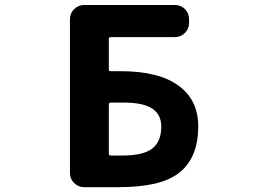

<svg xmlns="http://www.w3.org/2000/svg" viewBox="-20 -776 1040 776"><path d="M320.3 -19.5Q296.9 -19.5 279.8 -36.1Q262.7 -52.7 262.7 -77.1V-698.2Q262.7 -722.7 279.8 -739.3Q296.9 -755.9 320.3 -755.9H686.5Q710.9 -755.9 727.5 -739.3Q744.1 -722.7 744.1 -698.2V-683.6Q744.1 -660.2 727.5 -643.1Q710.9 -626 686.5 -626H427.7Q419.9 -626 419.9 -619.1V-495.1Q419.9 -488.3 427.7 -488.3H467.8Q621.1 -488.3 700.2 -430.7Q781.2 -373 781.2 -265.6Q781.2 -201.2 761.7 -154.3Q742.2 -107.4 704.1 -77.6Q666 -47.9 603.5 -33.2Q542 -19.5 457 -19.5ZM477.5 -147.5Q558.6 -147.5 595.7 -175.8Q631.8 -204.1 631.8 -264.6Q631.8 -312.5 595.7 -336.9Q558.6 -361.3 482.4 -361.3Q481.4 -361.3 480.5 -361.3H427.7Q419.9 -361.3 419.9 -354.5V-154.3Q419.9 -147.5 427.7 -147.5Z"/></svg>

Font: Rounded Mgen+ 2m bold
Style: Bold
Weight: 700
Designer: [Source Han Sans]
Ryoko NISHIZUKA  (kana & ideographs); Paul D. Hunt (Latin, Greek & Cyrillic); Wenlong ZHANG  (bopomofo
Version: Version 1.059.20150602